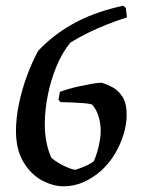

<svg xmlns="http://www.w3.org/2000/svg" viewBox="-20 -641 504 673"><path d="M203 12Q166 12 127.5 -8.5Q89 -29 62.5 -72.5Q36 -116 36 -182Q36 -227 46.5 -277.5Q57 -328 75 -376.5Q93 -425 114 -463Q144 -495 178.5 -520.5Q213 -546 251 -565.5Q289 -585 329.5 -598.5Q370 -612 412 -621L421 -613L425 -580Q390 -569 357 -556Q324 -543 292 -527.5Q260 -512 227 -492Q198 -457 178 -408.5Q158 -360 147.5 -307Q137 -254 137 -205Q137 -172 143 -142Q149 -112 160 -88Q171 -78 187.5 -68.5Q204 -59 220 -52.5Q236 -46 245 -46Q261 -51 278.5 -58.5Q296 -66 309 -76Q316 -92 321.5 -111Q327 -130 330 -148.5Q333 -167 333 -181Q333 -208 325.5 -233Q318 -258 302 -275Q293 -278 272 -279.5Q251 -281 229 -282Q207 -283 192 -283L185 -291L190 -319Q203 -324 222 -329.5Q241 -335 262.5 -339.5Q284 -344 303.5 -347.5Q323 -351 336 -351Q351 -347 372 -336.5Q393 -326 408.5 -303Q424 -280 424 -239Q424 -205 413 -169.5Q402 -134 383 -102Q364 -70 336 -44Q307 -18 273.5 -3Q240 12 203 12Z"/></svg>

Font: Labrada Medium
Style: Italic
Weight: 500
Italic angle: -7°
Designer: Mercedes Jáuregui
Foundry: Omnibus-Type Team
Version: Version 1.000